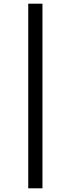

<svg xmlns="http://www.w3.org/2000/svg" viewBox="-20 -770 382 1040"><path d="M133 250V-750H210V250Z"/></svg>

Font: Arsenal
Style: Bold
Weight: 700
Designer: Andrij Shevchenko
Foundry: Stairsfor
Version: Version 2.001;PS 002.001;hotconv 1.0.88;makeotf.lib2.5.64775